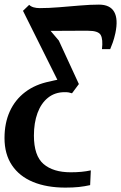

<svg xmlns="http://www.w3.org/2000/svg" viewBox="-54 -588 537 852"><path d="M236 244.5Q153.5 244.5 92.8 219.5Q32 194.5 -1 145.2Q-34 96 -34 24.5Q-34 -42 -10.5 -93.8Q13 -145.5 58.2 -179.8Q103.5 -214 167 -226.5Q179.5 -229.5 187 -231.2Q194.5 -233 200.5 -234L48 -540L75.5 -566.5Q83 -559 95.2 -555.5Q107.5 -552 122.5 -552Q161.5 -552 208 -555.8Q254.5 -559.5 300.8 -563.5Q347 -567.5 385 -567.5Q434.5 -567.5 452.8 -535.2Q471 -503 458 -441Q452.5 -416 446.2 -398.8Q440 -381.5 435 -370H398.5Q403.5 -413.5 393 -432.5Q382.5 -451.5 337.5 -451.5Q311.5 -451.5 283.8 -451.5Q256 -451.5 227.8 -451.2Q199.5 -451 170.5 -451L207 -408L296 -215L265.5 -174Q258 -176.5 251 -177.8Q244 -179 233 -179Q190 -179 159.2 -154.5Q128.5 -130 112.5 -86.5Q96.5 -43 96.5 13.5Q96.5 103 139.2 139.8Q182 176.5 259.5 176.5Q284.5 176.5 306.5 174.5Q328.5 172.5 349 168L346 233.5Q321.5 239 295.8 241.8Q270 244.5 236 244.5Z"/></svg>

Font: Merriweather
Style: Bold Italic
Weight: 700
Italic angle: -7.8°
Version: Version 2.101